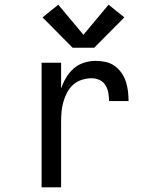

<svg xmlns="http://www.w3.org/2000/svg" viewBox="-20 -797 640 817"><path d="M157 0V-530H240V-420Q248 -444 261 -466Q274 -488 293 -505Q312 -522 337 -530Q362 -538 387 -538Q408 -538 429 -533.5Q450 -529 467 -517Q484 -505 496.5 -487.5Q509 -470 515.5 -450Q522 -430 524.5 -409Q527 -388 527 -367H444Q444 -384 441 -401.5Q438 -419 429 -434Q420 -449 404 -456.5Q388 -464 370 -464Q349 -464 328.5 -457.5Q308 -451 292 -437Q276 -423 266 -404Q256 -385 250 -364.5Q244 -344 242 -323Q240 -302 240 -281V0ZM381 -594H289L161 -723L228 -777L335 -649L442 -777L509 -723Z"/></svg>

Font: Iosevka Mono
Style: Regular
Weight: 400
Designer: Belleve Invis
Foundry: Belleve Invis
Version: Version 11.1.1